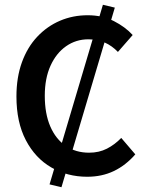

<svg xmlns="http://www.w3.org/2000/svg" viewBox="-20 -730 616 806"><path d="M238 56 188 44 412 -710 462 -698ZM346 12Q263 12 195.5 -27Q128 -66 88.5 -141.5Q49 -217 49 -325Q49 -405 72 -468.5Q95 -532 136.5 -576Q178 -620 232 -643Q286 -666 348 -666Q410 -666 458 -641.5Q506 -617 537 -583L475 -512Q450 -538 419.5 -551.5Q389 -565 351 -565Q299 -565 257.5 -536Q216 -507 192 -454Q168 -401 168 -328Q168 -253 191 -199.5Q214 -146 256 -117.5Q298 -89 354 -89Q396 -89 429 -106Q462 -123 489 -151L548 -82Q508 -36 458 -12Q408 12 346 12Z"/></svg>

Font: Source Sans 3 ExtraLight SemiBold
Style: Regular
Weight: 600
Version: Version 3.052;hotconv 1.1.0;makeotfexe 2.6.0